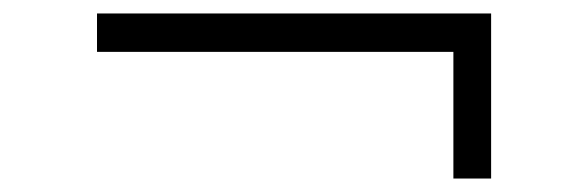

<svg xmlns="http://www.w3.org/2000/svg" viewBox="-20 -439 873 285"><path d="M124 -419H709V-174H653V-362H124Z"/></svg>

Font: Augsburger Schrift CAT
Style: Regular
Weight: 400
Designer: Peter Wiegel nach Roos&Junge Offenbach
Foundry: CAT-Fonts, Peter Wiegel
Version: Version 1.000